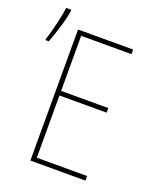

<svg xmlns="http://www.w3.org/2000/svg" viewBox="-179 -890 825 983"><g transform="rotate(20 233.5 -398.5)"><path d="M-33 -614Q-25 -636 -16.5 -669Q-8 -702 -0.5 -736.5Q7 -771 10 -797H38V-789Q31 -746 15 -694.5Q-1 -643 -15 -606H-33ZM105 0V-714H405V-689H131V-389H388V-364H131V-25H405V0Z"/></g></svg>

Font: Noto Sans Mono ExtraCondensed Thin
Style: Regular
Weight: 100
Width: 2
Designer: Monotype Design Team
Foundry: Monotype Imaging Inc.
Version: Version 2.014; ttfautohint (v1.8.4.7-5d5b)